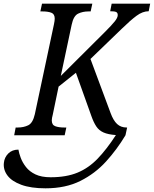

<svg xmlns="http://www.w3.org/2000/svg" viewBox="-73 -734 835 1042"><path d="M4 0 12 -42H24Q55 -42 80 -54Q105 -66 116 -114L220 -603Q224 -622 224 -633Q224 -658 205.5 -665Q187 -672 158 -672H146L155 -714H428L419 -672H407Q376 -672 351 -660Q326 -648 316 -600L257 -322L496 -560Q533 -597 549.5 -617.5Q566 -638 566 -652Q566 -665 557 -669Q548 -673 525 -673L533 -714H742L734 -673Q701 -673 667.5 -648Q634 -623 589 -579L418 -414L527 -121Q542 -80 562.5 -61Q583 -42 614 -42H617L608 0Q562 77 502.5 142.5Q443 208 363 248Q283 288 174 288Q95 288 43 269Q-9 250 -32.5 218.5Q-56 187 -52 150Q-49 120 -28 99Q-7 78 27 78Q30 97 39.5 122.5Q49 148 68 172.5Q87 197 119.5 212.5Q152 228 202 228Q287 228 347.5 203Q408 178 457 127Q506 76 556 -1Q514 -4 489 -15Q464 -26 449.5 -48Q435 -70 423 -104L339 -339L245 -264L213 -110Q211 -104 209.5 -95Q208 -86 208 -81Q208 -56 227 -49Q246 -42 275 -42H287L278 0Z"/></svg>

Font: Noto Serif SemiCondensed
Style: Italic
Weight: 400
Width: 4
Italic angle: -12°
Designer: Monotype Design Team
Foundry: Monotype Imaging Inc.
Version: Version 2.013